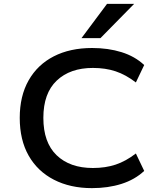

<svg xmlns="http://www.w3.org/2000/svg" viewBox="-20 -962 833 992"><path d="M455 10Q343 10 258.5 -33.5Q174 -77 128 -158Q82 -239 82 -353Q82 -466 128 -547Q174 -628 258 -671Q342 -714 456 -714Q539 -714 608 -692.5Q677 -671 725 -626L682 -536Q630 -576 577.5 -593.5Q525 -611 460 -611Q342 -611 273 -545.5Q204 -480 204 -353Q204 -226 272.5 -160Q341 -94 460 -94Q525 -94 577.5 -111.5Q630 -129 682 -169L725 -79Q677 -34 608 -12Q539 10 455 10ZM401 -765 533 -942H673L499 -765Z"/></svg>

Font: Nunito Sans 7pt SemiExpanded SemiBold
Style: Regular
Weight: 600
Width: 6
Designer: Vernon Adams
Foundry: Vernon Adams
Version: Version 3.101;gftools[0.9.27]